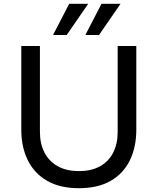

<svg xmlns="http://www.w3.org/2000/svg" viewBox="-20 -972 829 1010"><path d="M395 18Q296 18 228.5 -20.5Q161 -59 126.5 -128.5Q92 -198 92 -290V-730H190V-278Q190 -217 213.5 -170.5Q237 -124 283 -98Q329 -72 395 -72Q461 -72 506.5 -97.5Q552 -123 575.5 -169.5Q599 -216 599 -278V-730H697V-290Q697 -198 663 -128.5Q629 -59 562 -20.5Q495 18 395 18ZM429 -788 514 -952H614L501 -788ZM259 -788 344 -952H444L331 -788Z"/></svg>

Font: SVN-Sora Variable
Style: Regular
Weight: 400
Designer: Jonathan Barnbrook, Julián Moncada
Foundry: Barnbrook Fonts
Version: Version 2.000 - Viet hoa boi STYLEno.1 Fonts